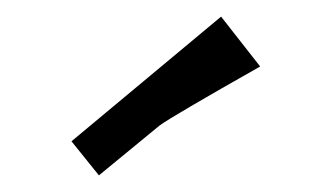

<svg xmlns="http://www.w3.org/2000/svg" viewBox="-20 -775 400 231"><path d="M246 -755 293 -695Q187 -635 172 -624L99 -564L66 -605Z"/></svg>

Font: Andada
Style: Regular
Weight: 400
Designer: Carolina Giovagnoli
Foundry: Carolina Giovagnoli
Version: Version 1.003